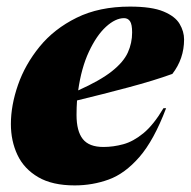

<svg xmlns="http://www.w3.org/2000/svg" viewBox="-20 -547 578 582"><path d="M483.5 -219Q446.5 -121.5 402.5 -71Q358.5 -20.5 309.5 -2.8Q260.5 15 206.5 15Q138.5 15 95.8 -10Q53 -35 33 -77.2Q13 -119.5 13 -171Q13 -227.5 34.5 -289.5Q56 -351.5 100 -405.5Q144 -459.5 212.2 -493.2Q280.5 -527 374 -527Q440 -527 475.5 -512.2Q511 -497.5 524.5 -474.5Q538 -451.5 538 -427.5Q538 -369 502.5 -323Q447.5 -303 368.8 -282Q290 -261 213.5 -242.5Q212 -221 212 -198.5Q212 -149.5 231 -125.5Q250 -101.5 293.5 -101.5Q323.5 -101.5 353.8 -109.8Q384 -118 414.8 -143.2Q445.5 -168.5 475.5 -219ZM356 -492Q330 -492 301.2 -465.8Q272.5 -439.5 249.5 -390.2Q226.5 -341 217 -273Q284 -303 319.2 -331Q354.5 -359 367.5 -387.8Q380.5 -416.5 380.5 -448.5Q380.5 -473.5 374 -482.8Q367.5 -492 356 -492Z"/></svg>

Font: Newsreader 72pt ExtraBold
Style: Italic
Weight: 800
Italic angle: -17°
Designer: Hugues Gentile
Foundry: Production Type
Version: Version 1.003; ttfautohint (v1.8.3)